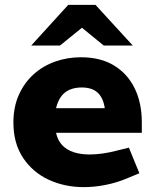

<svg xmlns="http://www.w3.org/2000/svg" viewBox="-20 -760 627 788"><path d="M324 8Q245 8 179.5 -22.5Q114 -53 74.5 -112.5Q35 -172 35 -257Q35 -321 57.5 -371Q80 -421 118.5 -455.5Q157 -490 207 -507.5Q257 -525 312 -525Q392 -525 447.5 -491.5Q503 -458 532.5 -398Q562 -338 562 -258V-215H210Q217 -183 236 -163.5Q255 -144 283.5 -135Q312 -126 348 -126Q373 -126 401.5 -130Q430 -134 460 -142L509 -154L552 -49L504 -29Q459 -10 413 -1Q367 8 324 8ZM210 -316H410Q404 -358 381 -379.5Q358 -401 315 -401Q288 -401 266.5 -392Q245 -383 231 -364Q217 -345 210 -316ZM406 -573 292 -666 260 -740H372L525 -573ZM108 -573 260 -740H372L341 -666L226 -573Z"/></svg>

Font: REM
Style: Bold
Weight: 700
Designer: Octavio Pardo
Foundry: Ashler Design
Version: Version 1.005;gftools[0.9.28]